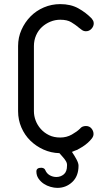

<svg xmlns="http://www.w3.org/2000/svg" viewBox="-20 -745 516 934"><path d="M369 -119Q379 -132 398 -132Q415 -132 425 -120Q435 -108 435 -93Q435 -82 426.5 -71Q418 -60 406 -49.5Q394 -39 380.5 -30.5Q367 -22 357 -17H358Q343 -12 330 -6Q343 13 352.5 31Q362 49 362 61Q362 112 331.5 140.5Q301 169 259 169Q244 169 226 164Q208 159 193 149Q178 139 167.5 124Q157 109 157 89Q157 71 181 71Q196 72 200 82Q207 99 222 107.5Q237 116 254 116Q275 116 290.5 103Q306 90 306 61Q307 50 301 39.5Q295 29 284 17L269 0Q228 -1 191.5 -17.5Q155 -34 127.5 -61Q100 -88 84 -125Q68 -162 68 -204V-521Q68 -563 84.5 -600Q101 -637 128.5 -665Q156 -693 193.5 -709Q231 -725 273 -725Q324 -725 361 -704.5Q398 -684 426 -655Q430 -650 433 -644.5Q436 -639 436 -631Q436 -617 425 -605Q414 -593 398 -593Q387 -593 378 -599.5Q369 -606 359 -614L361 -613Q346 -625 326.5 -637Q307 -649 273 -649Q248 -649 225 -639.5Q202 -630 184 -613.5Q166 -597 155.5 -573Q145 -549 145 -521V-204Q145 -181 153.5 -158.5Q162 -136 178.5 -117.5Q195 -99 218.5 -87.5Q242 -76 273 -76Q304 -76 329.5 -90.5Q355 -105 369 -119Z"/></svg>

Font: VDS Compensated
Style: Light
Weight: 300
Designer: artmaker
Foundry: artmaker
Version: Version 1.000 2012 initial release